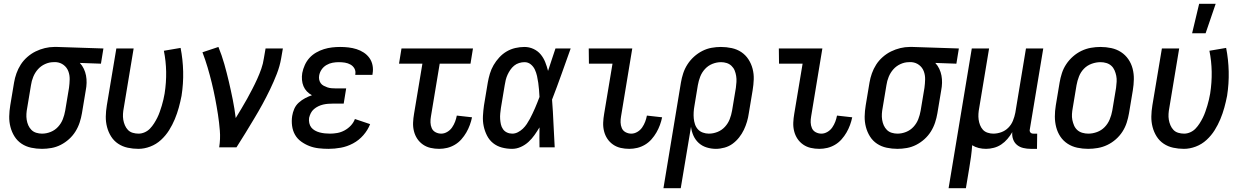

<svg xmlns="http://www.w3.org/2000/svg" viewBox="-20 -775 6540 1010"><path d="M201 8Q172 8 144 2Q116 -4 93.5 -19Q71 -34 56.5 -57Q42 -80 35 -107Q28 -134 28.5 -162.5Q29 -191 34 -221L54 -341Q58 -365 66.5 -389Q75 -413 89 -435Q103 -457 123.5 -475Q144 -493 167.5 -504.5Q191 -516 216 -522Q241 -528 265 -528H281L524 -520L511 -440L400 -444Q413 -430 421 -413Q429 -396 432.5 -377.5Q436 -359 435.5 -339Q435 -319 431 -299L411 -179Q407 -155 399 -130.5Q391 -106 377 -83.5Q363 -61 343 -43Q323 -25 299.5 -13Q276 -1 250.5 3.5Q225 8 201 8ZM201 -72Q224 -72 246.5 -81Q269 -90 285.5 -108Q302 -126 310.5 -148Q319 -170 323 -193L343 -313Q346 -335 346.5 -357.5Q347 -380 339.5 -400Q332 -420 315 -433Q298 -446 276 -448H261Q239 -448 217 -438Q195 -428 179.5 -410.5Q164 -393 155 -371Q146 -349 143 -327L123 -207Q120 -192 119 -176Q118 -160 120.5 -144.5Q123 -129 129 -115.5Q135 -102 145.5 -91.5Q156 -81 171 -76.5Q186 -72 201 -72Z M708 8Q679 8 651.5 2Q624 -4 601.5 -19Q579 -34 564.5 -57Q550 -80 543 -107Q536 -134 536.5 -162.5Q537 -191 542 -221L592 -520H683L631 -207Q628 -192 627 -176Q626 -160 628.5 -145Q631 -130 637 -116Q643 -102 653 -91.5Q663 -81 678 -76.5Q693 -72 709 -72Q725 -72 741 -79Q757 -86 769 -98.5Q781 -111 790.5 -126Q800 -141 807.5 -156Q815 -171 820.5 -187Q826 -203 831 -219Q836 -235 839.5 -251Q843 -267 846 -283Q855 -341 854 -397.5Q853 -454 842 -508L930 -523Q942 -462 943.5 -398.5Q945 -335 935 -271Q929 -240 920.5 -209Q912 -178 899.5 -148Q887 -118 869.5 -90Q852 -62 827 -39Q802 -16 770.5 -4Q739 8 708 8Z M1133 0Q1140 -44 1136.5 -87.5Q1133 -131 1126.5 -173Q1120 -215 1112 -256.5Q1104 -298 1094 -339Q1084 -380 1072 -420.5Q1060 -461 1045 -500L1129 -528Q1147 -484 1160 -438Q1173 -392 1184 -345Q1195 -298 1204.5 -250.5Q1214 -203 1220 -154Q1235 -179 1250.5 -204.5Q1266 -230 1280 -255.5Q1294 -281 1307.5 -307Q1321 -333 1333 -359.5Q1345 -386 1354.5 -413Q1364 -440 1368 -468L1377 -520H1468L1459 -468Q1452 -427 1436 -386Q1420 -345 1401 -305.5Q1382 -266 1361 -227.5Q1340 -189 1317 -151Q1294 -113 1271 -75Q1248 -37 1224 0Z M1708 8Q1682 8 1656 5Q1630 2 1607 -7Q1584 -16 1564 -30.5Q1544 -45 1532 -66Q1520 -87 1516.5 -113Q1513 -139 1517 -165Q1520 -184 1528 -202.5Q1536 -221 1551.5 -235Q1567 -249 1585 -258.5Q1603 -268 1621 -274Q1606 -282 1594.5 -294Q1583 -306 1576.5 -321.5Q1570 -337 1568.5 -355Q1567 -373 1570 -391Q1574 -412 1583.5 -433Q1593 -454 1608 -470.5Q1623 -487 1643 -498.5Q1663 -510 1684 -516.5Q1705 -523 1726.5 -525.5Q1748 -528 1769 -528Q1791 -528 1813 -525.5Q1835 -523 1855.5 -516.5Q1876 -510 1893.5 -498.5Q1911 -487 1923 -470.5Q1935 -454 1939.5 -432.5Q1944 -411 1940 -388L1939 -381H1849V-384Q1852 -401 1844.5 -414.5Q1837 -428 1823.5 -435.5Q1810 -443 1794.5 -445.5Q1779 -448 1762 -448Q1746 -448 1729.5 -445Q1713 -442 1697.5 -433Q1682 -424 1672 -409.5Q1662 -395 1659 -378Q1657 -367 1659 -356.5Q1661 -346 1667 -337.5Q1673 -329 1682.5 -324Q1692 -319 1702 -315.5Q1712 -312 1723 -311Q1734 -310 1745 -310H1801L1788 -230H1732Q1719 -230 1706 -229Q1693 -228 1680 -225Q1667 -222 1654.5 -216Q1642 -210 1631.5 -201Q1621 -192 1615 -180Q1609 -168 1606 -155Q1604 -141 1607 -127.5Q1610 -114 1617.5 -104.5Q1625 -95 1636.5 -88.5Q1648 -82 1661 -78.5Q1674 -75 1688 -73.5Q1702 -72 1716 -72Q1735 -72 1754.5 -75.5Q1774 -79 1792.5 -89Q1811 -99 1825.5 -114.5Q1840 -130 1847 -149L1927 -122Q1915 -91 1891.5 -64Q1868 -37 1837 -20.5Q1806 -4 1773 2Q1740 8 1708 8Z M2290 8Q2267 8 2245 3Q2223 -2 2205 -14.5Q2187 -27 2175 -45Q2163 -63 2157.5 -85Q2152 -107 2153 -130Q2154 -153 2158 -176L2202 -440H2079L2092 -520H2468L2455 -440H2293L2247 -163Q2244 -147 2244.5 -131Q2245 -115 2251 -101Q2257 -87 2271 -79.5Q2285 -72 2301 -72Q2317 -72 2332.5 -81Q2348 -90 2358 -104.5Q2368 -119 2374 -135Q2380 -151 2383 -167L2463 -158Q2459 -138 2451.5 -117.5Q2444 -97 2433 -78Q2422 -59 2407 -42Q2392 -25 2372.5 -13.5Q2353 -2 2332 3Q2311 8 2290 8Z M2674 8Q2646 8 2620 1Q2594 -6 2574 -22Q2554 -38 2542 -61.5Q2530 -85 2524.5 -111Q2519 -137 2520.5 -165Q2522 -193 2526 -221L2546 -341Q2550 -364 2557 -387.5Q2564 -411 2576.5 -432.5Q2589 -454 2606.5 -473Q2624 -492 2645.5 -504.5Q2667 -517 2691 -522.5Q2715 -528 2739 -528Q2764 -528 2786.5 -517.5Q2809 -507 2824 -489Q2839 -471 2848 -448.5Q2857 -426 2863 -402Q2873 -432 2882.5 -461.5Q2892 -491 2902 -520H2982Q2958 -453 2934 -385.5Q2910 -318 2884 -251Q2889 -188 2891.5 -125.5Q2894 -63 2898 0H2818Q2817 -26 2817.5 -52.5Q2818 -79 2818 -105Q2806 -85 2792 -65Q2778 -45 2760 -28.5Q2742 -12 2719.5 -2Q2697 8 2674 8ZM2675 -72Q2690 -72 2704.5 -79.5Q2719 -87 2730.5 -98Q2742 -109 2751 -122.5Q2760 -136 2767.5 -150Q2775 -164 2781.5 -178Q2788 -192 2794.5 -206.5Q2801 -221 2806.5 -235.5Q2812 -250 2818 -265Q2817 -284 2815.5 -302.5Q2814 -321 2811.5 -339Q2809 -357 2805 -375Q2801 -393 2793.5 -409Q2786 -425 2772 -436.5Q2758 -448 2739 -448Q2725 -448 2710.5 -443.5Q2696 -439 2684.5 -429.5Q2673 -420 2664.5 -407.5Q2656 -395 2650 -382Q2644 -369 2640.5 -355Q2637 -341 2635 -327L2615 -207Q2613 -193 2611.5 -178Q2610 -163 2611 -148.5Q2612 -134 2615 -120.5Q2618 -107 2626 -95.5Q2634 -84 2647 -78Q2660 -72 2675 -72Z M3290 8Q3267 8 3245 3Q3223 -2 3205 -14.5Q3187 -27 3175 -45Q3163 -63 3157.5 -85Q3152 -107 3153 -130Q3154 -153 3158 -176L3202 -440H3078L3077 -520H3306L3247 -163Q3244 -147 3244.5 -131Q3245 -115 3251 -101Q3257 -87 3271 -79.5Q3285 -72 3301 -72Q3317 -72 3332.5 -81Q3348 -90 3358 -104.5Q3368 -119 3374 -135Q3380 -151 3383 -167L3463 -158Q3459 -138 3451.5 -117.5Q3444 -97 3433 -78Q3422 -59 3407 -42Q3392 -25 3372.5 -13.5Q3353 -2 3332 3Q3311 8 3290 8Z M3470 215 3562 -341Q3566 -365 3574 -389.5Q3582 -414 3596.5 -436.5Q3611 -459 3631 -477Q3651 -495 3674.5 -507Q3698 -519 3723 -523.5Q3748 -528 3772 -528Q3801 -528 3829 -522Q3857 -516 3879.5 -501Q3902 -486 3917 -463Q3932 -440 3939 -413Q3946 -386 3945 -357.5Q3944 -329 3939 -299L3919 -179Q3916 -157 3909.5 -135Q3903 -113 3893 -92Q3883 -71 3868 -52Q3853 -33 3834 -19Q3815 -5 3791.5 1.5Q3768 8 3746 8Q3721 8 3697 0.5Q3673 -7 3655.5 -23Q3638 -39 3628 -61Q3618 -83 3615 -108L3561 215ZM3709 -72Q3732 -72 3754.5 -81Q3777 -90 3793.5 -108Q3810 -126 3818.5 -148Q3827 -170 3831 -193L3851 -313Q3853 -328 3854 -344Q3855 -360 3852.5 -375.5Q3850 -391 3844.5 -404.5Q3839 -418 3828 -428.5Q3817 -439 3802.5 -443.5Q3788 -448 3773 -448Q3750 -448 3727.5 -439Q3705 -430 3688.5 -412Q3672 -394 3663.5 -372Q3655 -350 3651 -327L3633 -218Q3630 -202 3629 -185Q3628 -168 3629.5 -152Q3631 -136 3636 -121Q3641 -106 3651.5 -94.5Q3662 -83 3677.5 -77.5Q3693 -72 3709 -72Z M4290 8Q4267 8 4245 3Q4223 -2 4205 -14.5Q4187 -27 4175 -45Q4163 -63 4157.5 -85Q4152 -107 4153 -130Q4154 -153 4158 -176L4202 -440H4078L4077 -520H4306L4247 -163Q4244 -147 4244.5 -131Q4245 -115 4251 -101Q4257 -87 4271 -79.5Q4285 -72 4301 -72Q4317 -72 4332.5 -81Q4348 -90 4358 -104.5Q4368 -119 4374 -135Q4380 -151 4383 -167L4463 -158Q4459 -138 4451.5 -117.5Q4444 -97 4433 -78Q4422 -59 4407 -42Q4392 -25 4372.5 -13.5Q4353 -2 4332 3Q4311 8 4290 8Z M4701 8Q4672 8 4644 2Q4616 -4 4593.5 -19Q4571 -34 4556.5 -57Q4542 -80 4535 -107Q4528 -134 4528.5 -162.5Q4529 -191 4534 -221L4554 -341Q4558 -365 4566.5 -389Q4575 -413 4589 -435Q4603 -457 4623.5 -475Q4644 -493 4667.5 -504.5Q4691 -516 4716 -522Q4741 -528 4765 -528H4781L5024 -520L5011 -440L4900 -444Q4913 -430 4921 -413Q4929 -396 4932.5 -377.5Q4936 -359 4935.5 -339Q4935 -319 4931 -299L4911 -179Q4907 -155 4899 -130.5Q4891 -106 4877 -83.5Q4863 -61 4843 -43Q4823 -25 4799.5 -13Q4776 -1 4750.5 3.5Q4725 8 4701 8ZM4701 -72Q4724 -72 4746.5 -81Q4769 -90 4785.5 -108Q4802 -126 4810.5 -148Q4819 -170 4823 -193L4843 -313Q4846 -335 4846.5 -357.5Q4847 -380 4839.5 -400Q4832 -420 4815 -433Q4798 -446 4776 -448H4761Q4739 -448 4717 -438Q4695 -428 4679.5 -410.5Q4664 -393 4655 -371Q4646 -349 4643 -327L4623 -207Q4620 -192 4619 -176Q4618 -160 4620.5 -144.5Q4623 -129 4629 -115.5Q4635 -102 4645.5 -91.5Q4656 -81 4671 -76.5Q4686 -72 4701 -72Z M4970 215 5092 -520H5183L5131 -207Q5128 -192 5127 -176.5Q5126 -161 5128 -146Q5130 -131 5135.5 -117Q5141 -103 5150.5 -92.5Q5160 -82 5175 -77Q5190 -72 5205 -72Q5226 -72 5247 -79.5Q5268 -87 5284 -103Q5300 -119 5308.5 -140Q5317 -161 5321 -182L5377 -520H5468L5397 -93Q5396 -89 5397 -85Q5398 -81 5400.5 -78Q5403 -75 5407 -73.5Q5411 -72 5416 -72H5436L5435 8H5402Q5382 8 5363 3.5Q5344 -1 5330 -12.5Q5316 -24 5309.5 -42Q5303 -60 5305 -80Q5294 -61 5279.5 -44Q5265 -27 5247 -15Q5229 -3 5208 2.5Q5187 8 5167 8Q5147 8 5128.5 3.5Q5110 -1 5094 -11Q5092 19 5088 48.5Q5084 78 5079 107L5061 215Z M5704 8Q5675 8 5647 2Q5619 -4 5596 -19Q5573 -34 5558 -56.5Q5543 -79 5536 -106Q5529 -133 5529 -162Q5529 -191 5534 -221L5554 -341Q5558 -365 5566 -390Q5574 -415 5589 -437.5Q5604 -460 5624.5 -478Q5645 -496 5669 -507.5Q5693 -519 5718.5 -523.5Q5744 -528 5769 -528Q5798 -528 5826 -522Q5854 -516 5877 -501Q5900 -486 5915.5 -463.5Q5931 -441 5938 -414Q5945 -387 5944.5 -358Q5944 -329 5939 -299L5919 -179Q5915 -155 5907 -130Q5899 -105 5884.5 -82.5Q5870 -60 5849.5 -42Q5829 -24 5805 -12.5Q5781 -1 5755 3.5Q5729 8 5704 8ZM5705 -72Q5728 -72 5751 -80.5Q5774 -89 5791 -106.5Q5808 -124 5817.5 -147Q5827 -170 5831 -193L5851 -313Q5853 -329 5854 -345Q5855 -361 5852 -376Q5849 -391 5843 -405Q5837 -419 5826 -429Q5815 -439 5800 -443.5Q5785 -448 5769 -448Q5746 -448 5722.5 -439.5Q5699 -431 5682 -413.5Q5665 -396 5656 -373Q5647 -350 5643 -327L5623 -207Q5620 -191 5619 -175Q5618 -159 5621 -144Q5624 -129 5630 -115Q5636 -101 5647 -91Q5658 -81 5673.5 -76.5Q5689 -72 5705 -72Z M6208 8Q6179 8 6151.5 2Q6124 -4 6101.5 -19Q6079 -34 6064.5 -57Q6050 -80 6043 -107Q6036 -134 6036.5 -162.5Q6037 -191 6042 -221L6092 -520H6183L6131 -207Q6128 -192 6127 -176Q6126 -160 6128.5 -145Q6131 -130 6137 -116Q6143 -102 6153 -91.5Q6163 -81 6178 -76.5Q6193 -72 6209 -72Q6225 -72 6241 -79Q6257 -86 6269 -98.5Q6281 -111 6290.5 -126Q6300 -141 6307.5 -156Q6315 -171 6320.5 -187Q6326 -203 6331 -219Q6336 -235 6339.5 -251Q6343 -267 6346 -283Q6355 -341 6354 -397.5Q6353 -454 6342 -508L6430 -523Q6442 -462 6443.5 -398.5Q6445 -335 6435 -271Q6429 -240 6420.5 -209Q6412 -178 6399.5 -148Q6387 -118 6369.5 -90Q6352 -62 6327 -39Q6302 -16 6270.5 -4Q6239 8 6208 8ZM6251 -600 6288 -755H6375L6322 -600Z"/></svg>

Font: Iosevka Medium
Style: Italic
Weight: 500
Italic angle: -9°
Monospace: yes
Designer: Belleve Invis
Foundry: Belleve Invis
Version: Version 32.5.0; ttfautohint (v1.8.4)